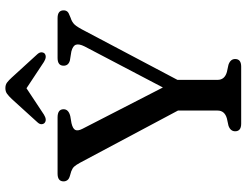

<svg xmlns="http://www.w3.org/2000/svg" viewBox="-124 -816 939 732"><g transform="rotate(-90 346.0 -449.5)"><path d="M487.5 -23Q487.5 0 458.5 0H241Q212 0 212 -23Q212 -41 233.5 -48.5L261 -54.5Q291 -63 291 -90V-241L92 -614.5Q83.5 -630 77.2 -636.8Q71 -643.5 59 -648L43.5 -652.5Q30.5 -656 25.8 -662.5Q21 -669 21 -677Q21 -700 50.5 -700H265Q296 -700 296 -677Q296 -658 269.5 -651.5L243 -647Q221.5 -642 217 -632.2Q212.5 -622.5 221.5 -605L379 -298.5L535.5 -597Q546 -618 542 -630Q538 -642 516 -647.5L482 -653Q462 -658.5 462 -677Q462 -700 491.5 -700H643.5Q673 -700 673 -677Q673 -668.5 668.5 -663Q664 -657.5 651 -653L644 -650Q629 -645.5 619.2 -635.5Q609.5 -625.5 593 -593L408 -243V-90Q408 -63 438 -54.5L465.5 -48.5Q487.5 -41 487.5 -23ZM275.5 -752Q256 -740 244.5 -749Q239.5 -753 239 -760.8Q238.5 -768.5 246.5 -777L335 -874.5Q346 -886 354.8 -892.5Q363.5 -899 376.5 -899Q389.5 -899 398 -892.5Q406.5 -886 417 -874.5L506 -777Q513.5 -768.5 513 -760.8Q512.5 -753 508 -749Q496 -740 476.5 -752L376 -818.5Z"/></g></svg>

Font: Fraunces 9pt Soft
Style: Regular
Weight: 400
Version: Version 1.000;[0bf87f6ff]